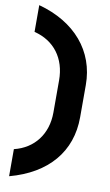

<svg xmlns="http://www.w3.org/2000/svg" viewBox="-103 -891 607 1061"><g transform="rotate(10 200.0 -360.0)"><path d="M28 120C240 63 358 -76 358 -269V-450C358 -640 235 -784 28 -840V-690C141 -662 208 -573 208 -450V-269C208 -149 140 -59 28 -32Z"/></g></svg>

Font: Tekne LDO ExtraBold
Style: Regular
Weight: 800
Monospace: yes
Designer: Alessio Laiso, Mario Rullo, Paolo Rosset
Foundry: Alessio Laiso
Version: Version 1.000;hotconv 1.0.109;makeotfexe 2.5.65596